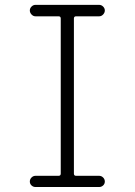

<svg xmlns="http://www.w3.org/2000/svg" viewBox="-20 -750 540 770"><path d="M214.8 -44.9Q223.6 -44.9 223.6 -53.7V-675.8Q223.6 -684.6 214.8 -684.6H122.1Q113.3 -684.6 106.4 -691.9Q99.6 -699.2 99.6 -708Q99.6 -716.8 106.4 -723.6Q113.3 -730.5 122.1 -730.5H377.9Q386.7 -730.5 393.6 -723.6Q400.4 -716.8 400.4 -708Q400.4 -699.2 393.6 -691.9Q386.7 -684.6 377.9 -684.6H285.2Q276.4 -684.6 276.4 -675.8V-53.7Q276.4 -44.9 285.2 -44.9H377.9Q386.7 -44.9 393.6 -38.1Q400.4 -31.2 400.4 -22Q400.4 -12.7 393.6 -6.3Q386.7 0 377.9 0H122.1Q113.3 0 106.4 -6.3Q99.6 -12.7 99.6 -22Q99.6 -31.2 106.4 -38.1Q113.3 -44.9 122.1 -44.9Z"/></svg>

Font: Rounded-X Mgen+ 1m light
Style: Regular
Weight: 200
Designer: [Source Han Sans]
Ryoko NISHIZUKA  (kana & ideographs); Paul D. Hunt (Latin, Greek & Cyrillic); Wenlong ZHANG  (bopomofo
Version: Version 1.059.20150602